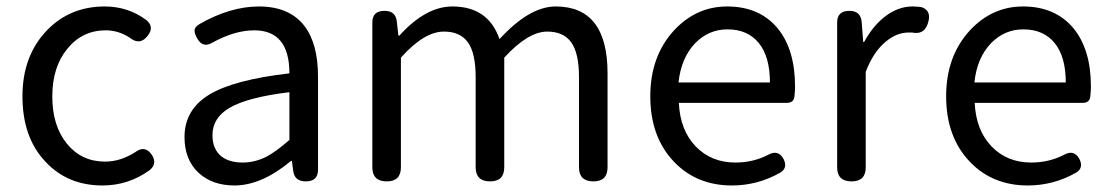

<svg xmlns="http://www.w3.org/2000/svg" viewBox="-20 -564 3453 597"><path d="M298.8 12.7Q190.4 12.7 122.1 -60.5Q49.8 -135.7 49.8 -264.6Q49.8 -391.6 127 -470.7Q198.2 -543.9 305.7 -543.9Q377.9 -543.9 434.6 -502Q460.9 -480.5 439.5 -453.1Q415 -420.9 382.8 -447.3Q347.7 -469.7 308.6 -469.7Q236.3 -469.7 189.5 -412.6Q142.6 -355.5 142.6 -264.2Q142.6 -172.9 188 -117.2Q233.4 -61.5 306.6 -61.5Q354.5 -61.5 400.4 -90.8Q431.6 -114.3 453.1 -81.1Q469.7 -53.7 444.3 -34.2Q378.9 12.7 298.8 12.7Z M709 12.7Q640.6 12.7 597.7 -26.4Q553.7 -67.4 553.7 -137.7Q553.7 -223.6 631.8 -270.5Q709 -316.4 879.9 -335.9Q879.9 -469.7 770.5 -469.7Q710 -469.7 640.6 -431.6Q610.4 -413.1 592.8 -445.3Q584 -460.9 585 -470.7Q585.9 -480.5 600.6 -489.3Q696.3 -543.9 785.2 -543.9Q878.9 -543.9 925.8 -484.4Q968.8 -428.7 968.8 -326.2V-163.1V-36.1Q968.8 0 930.7 0Q895.5 0 891.6 -33.2L887.7 -63.5H884.8Q793 12.7 709 12.7ZM734.4 -58.6Q771.5 -58.6 807.6 -76.2Q838.9 -92.8 879.9 -128.9V-203.1V-277.3Q750 -261.7 693.4 -228.5Q640.6 -197.3 640.6 -143.6Q640.6 -100.6 668 -78.1Q692.4 -58.6 734.4 -58.6Z M1182.6 0Q1137.7 0 1137.7 -43.9V-264.6V-494.1Q1137.7 -530.3 1175.8 -530.3Q1210.9 -530.3 1213.9 -496.1L1218.8 -453.1H1221.7Q1303.7 -543.9 1386.7 -543.9Q1498 -543.9 1533.2 -442.4Q1626 -543.9 1708 -543.9Q1869.1 -543.9 1869.1 -335.9V-43.9Q1869.1 0 1825.2 0Q1780.3 0 1780.3 -43.9V-324.2Q1780.3 -398.4 1756.3 -432.1Q1732.4 -465.8 1681.6 -465.8Q1622.1 -465.8 1547.9 -384.8V-43.9Q1547.9 0 1503.9 0Q1459 0 1459 -43.9V-324.2Q1459 -398.4 1435.1 -432.1Q1411.1 -465.8 1360.4 -465.8Q1298.8 -465.8 1226.6 -384.8V-43.9Q1226.6 0 1182.6 0Z M2255.9 12.7Q2146.5 12.7 2076.2 -60.5Q2002 -137.7 2002 -264.6Q2002 -388.7 2075.2 -468.8Q2144.5 -543.9 2241.2 -543.9Q2340.8 -543.9 2397.5 -476.6Q2452.1 -410.2 2452.1 -294.9Q2452.1 -283.2 2450.2 -263.7Q2448.2 -244.1 2425.8 -244.1H2269.5H2090.8Q2094.7 -159.2 2143.1 -108.9Q2191.4 -58.6 2266.6 -58.6Q2322.3 -58.6 2369.1 -83Q2399.4 -99.6 2416 -70.3Q2430.7 -42 2406.2 -27.3Q2335.9 12.7 2255.9 12.7ZM2089.8 -307.6H2231.4H2374Q2374 -387.7 2339.4 -430.2Q2304.7 -472.7 2242.2 -472.7Q2183.6 -472.7 2141.6 -429.7Q2097.7 -383.8 2089.8 -307.6Z M2627.9 0Q2583 0 2583 -43.9V-264.6V-494.1Q2583 -530.3 2621.1 -530.3Q2656.2 -530.3 2659.2 -496.1L2664.1 -433.6H2667Q2695.3 -485.4 2733.4 -513.7Q2773.4 -543.9 2817.4 -543.9Q2827.1 -543.9 2844.7 -542Q2875 -532.2 2867.2 -499Q2857.4 -454.1 2815.4 -462.9Q2810.5 -462.9 2805.7 -462.9Q2768.6 -462.9 2735.4 -435.5Q2696.3 -404.3 2671.9 -340.8V-43.9Q2671.9 0 2627.9 0Z M3175.8 12.7Q3066.4 12.7 2996.1 -60.5Q2921.9 -137.7 2921.9 -264.6Q2921.9 -388.7 2995.1 -468.8Q3064.5 -543.9 3161.1 -543.9Q3260.7 -543.9 3317.4 -476.6Q3372.1 -410.2 3372.1 -294.9Q3372.1 -283.2 3370.1 -263.7Q3368.2 -244.1 3345.7 -244.1H3189.5H3010.7Q3014.6 -159.2 3063 -108.9Q3111.3 -58.6 3186.5 -58.6Q3242.2 -58.6 3289.1 -83Q3319.3 -99.6 3335.9 -70.3Q3350.6 -42 3326.2 -27.3Q3255.9 12.7 3175.8 12.7ZM3009.8 -307.6H3151.4H3293.9Q3293.9 -387.7 3259.3 -430.2Q3224.6 -472.7 3162.1 -472.7Q3103.5 -472.7 3061.5 -429.7Q3017.6 -383.8 3009.8 -307.6Z"/></svg>

Font: Bpmf GenSen Rounded R
Style: R
Weight: 400
Foundry: But Ko
Version: Version 1.320